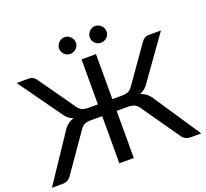

<svg xmlns="http://www.w3.org/2000/svg" viewBox="-147 -1070 1339 1247"><g transform="rotate(-20 523.0 -446.0)"><path d="M1039 0H968Q922.5 0 901.5 -37.5L728 -286Q715 -307 697.8 -316.2Q680.5 -325.5 654 -325.5H572.5V0H472.5V-325.5H391.5Q365 -325.5 347.8 -316.2Q330.5 -307 317.5 -286L144.5 -37.5Q123 0 77.5 0H6.5L213 -309Q244.5 -362.5 293.5 -376.5Q253 -391 227 -433.5L24 -718H107.5Q140.5 -718 160.5 -687L332 -443.5Q347 -421.5 364 -414.2Q381 -407 403 -407H472.5V-718H572.5V-407H642.5Q664.5 -407 681.5 -414.2Q698.5 -421.5 713.5 -443.5L885 -687Q905 -718 938 -718H1021.5L818.5 -433.5Q793 -391 752 -376.5Q801.5 -362.5 832.5 -309ZM629.5 -776Q605.5 -776 588.5 -792.8Q571.5 -809.5 571.5 -833Q571.5 -856.5 588.5 -874Q605.5 -891.5 629.5 -891.5Q652.5 -891.5 670 -874Q687.5 -856.5 687.5 -833Q687.5 -809.5 670 -792.8Q652.5 -776 629.5 -776ZM416.5 -776Q394 -776 376.8 -792.8Q359.5 -809.5 359.5 -833Q359.5 -856.5 376.8 -874Q394 -891.5 416.5 -891.5Q440.5 -891.5 458 -874Q475.5 -856.5 475.5 -833Q475.5 -809.5 458 -792.8Q440.5 -776 416.5 -776Z"/></g></svg>

Font: Verano Sans Medium
Style: Regular
Weight: 500
Designer: Lukasz Dziedzic with Adam Twardoch and Botio Nikoltchev
Foundry: tyPoland Lukasz Dziedzic
Version: Version 3.001;December 28, 2019;FontCreator 12.0.0.2547 64-b